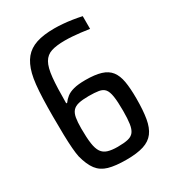

<svg xmlns="http://www.w3.org/2000/svg" viewBox="-171 -795 819 902"><g transform="rotate(-30 238.0 -344.0)"><path d="M250 8Q190 8 153.5 -2.5Q117 -13 96 -40.5Q75 -68 62 -118Q58 -137 55.5 -167.5Q53 -198 52 -241.5Q51 -285 51 -341Q51 -393 52.5 -435.5Q54 -478 57.5 -510.5Q61 -543 67 -566Q79 -613 102.5 -641.5Q126 -670 165 -683Q204 -696 263 -696Q284 -696 309 -694Q334 -692 359.5 -688Q385 -684 408 -679V-610Q383 -614 360.5 -616.5Q338 -619 317.5 -620.5Q297 -622 278 -622Q232 -622 204 -613Q176 -604 161 -578Q146 -552 141 -500.5Q136 -449 136 -363H141Q151 -377 165.5 -388.5Q180 -400 204.5 -406.5Q229 -413 268 -413Q320 -413 352.5 -403Q385 -393 402.5 -370.5Q420 -348 426.5 -311Q433 -274 433 -218Q433 -154 425.5 -110.5Q418 -67 398.5 -41Q379 -15 343 -3.5Q307 8 250 8ZM244 -65Q279 -65 300 -70Q321 -75 331.5 -89Q342 -103 346 -129.5Q350 -156 350 -199Q350 -249 345.5 -278Q341 -307 330 -320Q319 -333 298 -336.5Q277 -340 244 -340Q210 -340 189 -335Q168 -330 157 -317.5Q146 -305 142 -283Q138 -261 138 -225Q138 -175 142.5 -143.5Q147 -112 158.5 -95Q170 -78 191 -71.5Q212 -65 244 -65Z"/></g></svg>

Font: Saira Condensed Medium
Style: Regular
Weight: 500
Width: 3
Designer: Hector Gatti with collaboration of the Omnibus-Type team
Foundry: Omnibus-Type
Version: Version 1.101